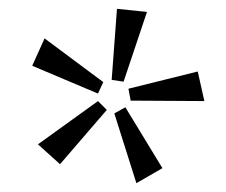

<svg xmlns="http://www.w3.org/2000/svg" viewBox="-20 -748 512 435"><path d="M260 -563 233 -567 245 -728 313 -721ZM202 -536 53 -599 81 -661 214 -562ZM443 -519 276 -520 271 -547 428 -586ZM116 -376 66 -421 202 -519 222 -499ZM289 -333 239 -491 264 -505 348 -367Z"/></svg>

Font: EauTestInfant
Style: Regular
Weight: 400
Designer: Christian Thalmann (Catharsis Fonts)
Version: Version 0.001;PS 000.001;hotconv 1.0.88;makeotf.lib2.5.64775